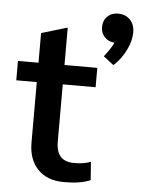

<svg xmlns="http://www.w3.org/2000/svg" viewBox="-54 -787 620 839"><g transform="rotate(5 256.5 -367.0)"><path d="M102 -150V-415H12V-500H102V-630L212 -663H216V-500H360V-415H216V-165Q216 -120 235.5 -98.5Q255 -77 296 -77Q340 -77 368 -89L374 -9Q333 10 258 10Q185 10 143.5 -32.5Q102 -75 102 -150ZM503 -668Q503 -631 482.5 -589.5Q462 -548 429 -518L384 -553Q414 -591 425 -616Q399 -618 382 -635.5Q365 -653 365 -679Q365 -708 383 -726Q401 -744 430 -744Q463 -744 483 -723Q503 -702 503 -668Z"/></g></svg>

Font: Sarabun SemiBold
Style: Regular
Weight: 600
Designer: Suppakit Chalermlarp | Katatrad Co.,Ltd.
Foundry: Cadson Demak Co.,Ltd.
Version: Version 1.000; ttfautohint (v1.6)